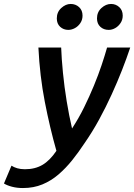

<svg xmlns="http://www.w3.org/2000/svg" viewBox="-94 -762 678 970"><path d="M22 188Q-8 188 -33 181.5Q-58 175 -74 165L-36 75Q-24 83 -7 88Q10 93 32 93Q83 93 120.5 71Q158 49 191 0Q158 -116 132.5 -247Q107 -378 100 -522H215Q217 -466 224 -394.5Q231 -323 243 -250Q255 -177 270 -113Q304 -165 331 -220Q358 -275 380.5 -329.5Q403 -384 419.5 -433.5Q436 -483 447 -522H564Q546 -468 522.5 -408Q499 -348 470 -284.5Q441 -221 407 -158.5Q373 -96 332 -37Q303 7 271 47Q239 87 202 119Q165 151 120.5 169.5Q76 188 22 188ZM251 -611Q227 -611 210 -626.5Q193 -642 193 -669Q193 -701 215.5 -721.5Q238 -742 263 -742Q288 -742 305.5 -726Q323 -710 323 -683Q323 -662 312 -645.5Q301 -629 284.5 -620Q268 -611 251 -611ZM455 -611Q430 -611 413 -626.5Q396 -642 396 -669Q396 -701 418.5 -721.5Q441 -742 467 -742Q491 -742 508.5 -726Q526 -710 526 -683Q526 -662 515 -645.5Q504 -629 488 -620Q472 -611 455 -611Z"/></svg>

Font: Ubuntu Sans Mono Medium
Style: Italic
Weight: 500
Italic angle: -13.5°
Monospace: yes
Designer: Dalton Maag Ltd
Foundry: Dalton Maag Ltd
Version: Version 1.006